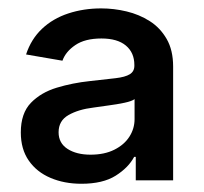

<svg xmlns="http://www.w3.org/2000/svg" viewBox="-20 -760 492 464"><path d="M176.8 -315.9Q135.3 -315.9 102.1 -330.1Q68.8 -344.2 49.6 -371.8Q30.3 -399.4 30.3 -439.9Q30.3 -486.3 54.7 -511.5Q79.1 -536.6 117.2 -548.1Q155.3 -559.6 196.8 -564Q235.4 -568.4 259 -571Q282.7 -573.7 293.7 -580.6Q304.7 -587.4 304.7 -601.1V-603Q304.7 -632.8 284.2 -649.9Q263.7 -667 225.1 -667Q185.5 -667 162.1 -651.1Q138.7 -635.3 130.9 -613.3L43 -628.4Q55.2 -665.5 81.5 -690.4Q107.9 -715.3 145 -727.5Q182.1 -739.7 224.6 -739.7Q255.4 -739.7 285.9 -732.4Q316.4 -725.1 341.8 -709Q367.2 -692.9 382.8 -665.8Q398.4 -638.7 398.4 -599.1V-324.2H308.1V-380.9H304.2Q290.5 -355 259.5 -335.4Q228.5 -315.9 176.8 -315.9ZM198.7 -386.2Q232.4 -386.2 256.3 -398.2Q280.3 -410.2 292.7 -429.7Q305.2 -449.2 305.2 -472.2V-520.5Q299.3 -515.6 281 -511.7Q262.7 -507.8 241.7 -505.1Q220.7 -502.4 205.6 -500Q169.4 -495.6 145.5 -481.9Q121.6 -468.3 121.6 -440.4Q121.6 -414.1 143.3 -400.1Q165 -386.2 198.7 -386.2Z"/></svg>

Font: Inter 17pt Medium
Style: Regular
Weight: 500
Version: Version 4.001;git-66647c0bb